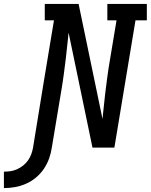

<svg xmlns="http://www.w3.org/2000/svg" viewBox="-133 -755 771 982"><path d="M-113 207V123Q-96 123 -79 120.5Q-62 118 -45.5 110.5Q-29 103 -14.5 91.5Q0 80 10.5 65Q21 50 27 33.5Q33 17 36 0Q62 -163 89 -325.5Q116 -488 143 -651H96V-735H269L391 -148Q392 -152 392.5 -156.5Q393 -161 393 -165L405 -276Q410 -317 415.5 -358.5Q421 -400 428 -441L463 -651H416V-735H618V-651H560L452 0H340L218 -587Q217 -583 216.5 -578.5Q216 -574 216 -570L204 -459Q199 -418 193.5 -376.5Q188 -335 181 -294L132 0Q128 28 118 56Q108 84 91 109Q74 134 50.5 153.5Q27 173 -0.5 185Q-28 197 -56.5 202Q-85 207 -113 207Z"/></svg>

Font: Iosevka Etoile Medium Oblique
Style: Regular
Weight: 500
Italic angle: -9°
Designer: Belleve Invis
Foundry: Belleve Invis
Version: Version 15.5.2; ttfautohint (v1.8.4)